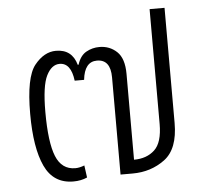

<svg xmlns="http://www.w3.org/2000/svg" viewBox="-46 -633 735 691"><g transform="rotate(-5 321.0 -287.0)"><path d="M192 10Q220 10 242 0L236 -44Q218 -37 203 -37Q154 -37 133.5 -87.5Q113 -138 113 -248Q113 -342 131.5 -379Q150 -416 179 -416Q220 -416 228 -351H262Q269 -416 314 -416Q363 -416 363 -351V0H407Q473 0 523 -37Q573 -74 573 -168V-584H519V-169Q519 -102 490.5 -75.5Q462 -49 416 -49V-359Q416 -415 390 -439.5Q364 -464 327 -464Q301 -464 279 -451.5Q257 -439 247 -407H244Q228 -464 170 -464Q127 -464 92.5 -421Q58 -378 58 -246Q58 -123 89 -56.5Q120 10 192 10Z"/></g></svg>

Font: Noto Sans Thai UI SemiCondensed Light
Style: Regular
Weight: 300
Width: 4
Designer: Monotype Design Team
Foundry: Monotype Imaging Inc.
Version: Version 1.901